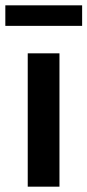

<svg xmlns="http://www.w3.org/2000/svg" viewBox="-60 -700 328 720"><path d="M44 0V-500H163V0ZM-40 -603V-680H248V-603Z"/></svg>

Font: Cabin Condensed
Style: Bold
Weight: 700
Width: 3
Designer: Pablo Impallari
Foundry: Pablo Impallari. http://www.impallari.com Igino Marini. http://www.ikern.com
Version: Version 3.001; ttfautohint (v1.8.3)